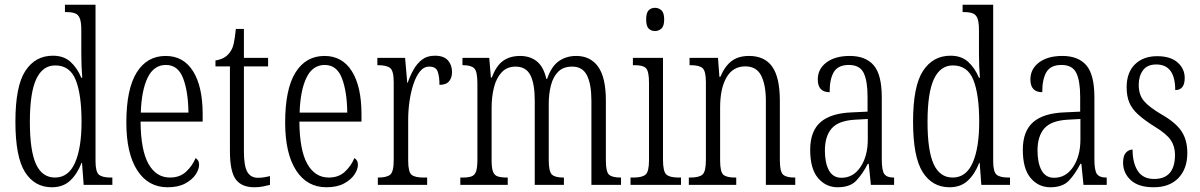

<svg xmlns="http://www.w3.org/2000/svg" viewBox="-20 -780 5064 810"><path d="M199 10Q126 10 85.5 -54Q45 -118 45 -267Q45 -417 87 -481Q129 -545 203 -545Q249 -545 277.5 -519Q306 -493 323 -452H327Q325 -475 324 -501Q323 -527 323 -554V-653Q323 -687 316.5 -703Q310 -719 296 -724Q282 -729 260 -729H254V-760H383V-100Q383 -55 397.5 -43Q412 -31 446 -31H454V0H333L326 -93H324Q306 -46 276 -18Q246 10 199 10ZM212 -31Q269 -31 296.5 -93.5Q324 -156 324 -266Q324 -381 299.5 -442.5Q275 -504 213 -504Q160 -504 133 -446.5Q106 -389 106 -266Q106 -144 132 -87.5Q158 -31 212 -31Z M687 10Q605 10 559 -61.5Q513 -133 513 -263Q513 -404 556.5 -474Q600 -544 679 -544Q754 -544 794.5 -479.5Q835 -415 835 -298V-267H573Q574 -146 606.5 -88.5Q639 -31 697 -31Q739 -31 765.5 -56Q792 -81 805 -113Q811 -110 815.5 -103Q820 -96 820 -85Q820 -66 805.5 -44Q791 -22 761.5 -6Q732 10 687 10ZM775 -305Q774 -394 752.5 -450Q731 -506 680 -506Q629 -506 603 -452.5Q577 -399 574 -305Z M1053 10Q999 10 974.5 -23.5Q950 -57 950 -143V-500H889V-525Q929 -531 948 -557Q961 -573 966 -596Q971 -619 975 -658H1009V-536H1111V-500H1009V-142Q1009 -79 1023.5 -54.5Q1038 -30 1068 -30Q1083 -30 1094.5 -32Q1106 -34 1119 -37V0Q1107 3 1090 6.5Q1073 10 1053 10Z M1357 10Q1275 10 1229 -61.5Q1183 -133 1183 -263Q1183 -404 1226.5 -474Q1270 -544 1349 -544Q1424 -544 1464.5 -479.5Q1505 -415 1505 -298V-267H1243Q1244 -146 1276.5 -88.5Q1309 -31 1367 -31Q1409 -31 1435.5 -56Q1462 -81 1475 -113Q1481 -110 1485.5 -103Q1490 -96 1490 -85Q1490 -66 1475.5 -44Q1461 -22 1431.5 -6Q1402 10 1357 10ZM1445 -305Q1444 -394 1422.5 -450Q1401 -506 1350 -506Q1299 -506 1273 -452.5Q1247 -399 1244 -305Z M1574 0V-31H1576Q1611 -31 1626 -43Q1641 -55 1641 -105V-433Q1641 -481 1626 -493Q1611 -505 1575 -505H1572V-536H1689L1698 -431H1700Q1710 -460 1724.5 -486Q1739 -512 1760.5 -528.5Q1782 -545 1815 -545Q1852 -545 1869.5 -525.5Q1887 -506 1887 -476Q1887 -452 1874.5 -437Q1862 -422 1834 -422Q1834 -457 1826.5 -478Q1819 -499 1791 -499Q1768 -499 1751.5 -478.5Q1735 -458 1724 -424.5Q1713 -391 1707.5 -352Q1702 -313 1702 -275V-103Q1702 -54 1716.5 -42.5Q1731 -31 1766 -31H1782V0Z M1922 0V-31H1932Q1956 -31 1969.5 -36Q1983 -41 1988.5 -57Q1994 -73 1994 -106V-429Q1994 -479 1980.5 -492Q1967 -505 1933 -505H1931V-536H2044L2051 -453H2055Q2073 -502 2102 -523Q2131 -544 2174 -544Q2216 -544 2244.5 -521.5Q2273 -499 2285 -447H2288Q2306 -500 2337.5 -522Q2369 -544 2411 -544Q2471 -544 2503.5 -498.5Q2536 -453 2536 -356V-103Q2536 -55 2549.5 -43Q2563 -31 2598 -31H2600V0H2475V-355Q2475 -424 2456.5 -461.5Q2438 -499 2394 -499Q2356 -499 2334.5 -477Q2313 -455 2304 -419Q2295 -383 2295 -341V-105Q2295 -56 2308.5 -43.5Q2322 -31 2356 -31H2359V0H2236V-355Q2236 -427 2217.5 -463Q2199 -499 2155 -499Q2119 -499 2096.5 -475Q2074 -451 2064 -411.5Q2054 -372 2054 -326V-103Q2054 -71 2060 -55.5Q2066 -40 2080.5 -35.5Q2095 -31 2120 -31H2122V0Z M2743 -649Q2727 -649 2716.5 -659.5Q2706 -670 2706 -698Q2706 -726 2716.5 -736.5Q2727 -747 2743 -747Q2759 -747 2770.5 -736.5Q2782 -726 2782 -698Q2782 -670 2770.5 -659.5Q2759 -649 2743 -649ZM2640 0V-31H2653Q2689 -31 2703.5 -43.5Q2718 -56 2718 -104V-430Q2718 -479 2705.5 -492Q2693 -505 2658 -505H2650V-536H2777V-106Q2777 -57 2791 -44Q2805 -31 2842 -31H2853V0Z M2886 0V-31H2893Q2929 -31 2943.5 -43.5Q2958 -56 2958 -105V-433Q2958 -481 2943.5 -493Q2929 -505 2894 -505H2889V-536H3009L3015 -456H3019Q3038 -501 3066.5 -522.5Q3095 -544 3140 -544Q3206 -544 3238 -498.5Q3270 -453 3270 -355V-105Q3270 -56 3283.5 -43.5Q3297 -31 3331 -31H3335V0H3211V-355Q3211 -421 3191.5 -460.5Q3172 -500 3124 -500Q3072 -500 3045 -453.5Q3018 -407 3018 -326V-103Q3018 -54 3032 -42.5Q3046 -31 3080 -31H3086V0Z M3514 10Q3464 10 3431 -29Q3398 -68 3398 -148Q3398 -227 3442 -265Q3486 -303 3576 -306L3640 -309V-372Q3640 -439 3623.5 -472.5Q3607 -506 3561 -506Q3516 -506 3498 -476.5Q3480 -447 3480 -391Q3430 -391 3430 -445Q3430 -489 3466.5 -516.5Q3503 -544 3565 -544Q3632 -544 3666 -504.5Q3700 -465 3700 -369V-108Q3700 -60 3711 -45.5Q3722 -31 3749 -31H3752V0H3654L3645 -89H3641Q3619 -46 3592.5 -18Q3566 10 3514 10ZM3530 -30Q3580 -30 3610.5 -76Q3641 -122 3641 -191V-278L3587 -275Q3517 -271 3488.5 -238Q3460 -205 3460 -145Q3460 -93 3477 -61.5Q3494 -30 3530 -30Z M3986 10Q3913 10 3872.5 -54Q3832 -118 3832 -267Q3832 -417 3874 -481Q3916 -545 3990 -545Q4036 -545 4064.5 -519Q4093 -493 4110 -452H4114Q4112 -475 4111 -501Q4110 -527 4110 -554V-653Q4110 -687 4103.5 -703Q4097 -719 4083 -724Q4069 -729 4047 -729H4041V-760H4170V-100Q4170 -55 4184.5 -43Q4199 -31 4233 -31H4241V0H4120L4113 -93H4111Q4093 -46 4063 -18Q4033 10 3986 10ZM3999 -31Q4056 -31 4083.5 -93.5Q4111 -156 4111 -266Q4111 -381 4086.5 -442.5Q4062 -504 4000 -504Q3947 -504 3920 -446.5Q3893 -389 3893 -266Q3893 -144 3919 -87.5Q3945 -31 3999 -31Z M4411 10Q4361 10 4328 -29Q4295 -68 4295 -148Q4295 -227 4339 -265Q4383 -303 4473 -306L4537 -309V-372Q4537 -439 4520.5 -472.5Q4504 -506 4458 -506Q4413 -506 4395 -476.5Q4377 -447 4377 -391Q4327 -391 4327 -445Q4327 -489 4363.5 -516.5Q4400 -544 4462 -544Q4529 -544 4563 -504.5Q4597 -465 4597 -369V-108Q4597 -60 4608 -45.5Q4619 -31 4646 -31H4649V0H4551L4542 -89H4538Q4516 -46 4489.5 -18Q4463 10 4411 10ZM4427 -30Q4477 -30 4507.5 -76Q4538 -122 4538 -191V-278L4484 -275Q4414 -271 4385.5 -238Q4357 -205 4357 -145Q4357 -93 4374 -61.5Q4391 -30 4427 -30Z M4847 10Q4783 10 4750.5 -20Q4718 -50 4718 -94Q4718 -123 4730 -136Q4742 -149 4758 -149Q4758 -93 4780 -59Q4802 -25 4849 -25Q4937 -25 4937 -127Q4937 -162 4919.5 -188.5Q4902 -215 4851 -246Q4808 -273 4782 -296.5Q4756 -320 4744.5 -347Q4733 -374 4733 -412Q4733 -474 4768 -508.5Q4803 -543 4862 -543Q4918 -543 4948 -516.5Q4978 -490 4978 -451Q4978 -400 4938 -400Q4938 -508 4858 -508Q4820 -508 4802 -483.5Q4784 -459 4784 -422Q4784 -380 4806 -354Q4828 -328 4879 -298Q4939 -264 4964 -227Q4989 -190 4989 -135Q4989 -68 4951.5 -29Q4914 10 4847 10Z"/></svg>

Font: Noto Serif Ethiopic ExtraCondensed Light
Style: Regular
Weight: 300
Width: 2
Designer: Monotype Design Team
Foundry: Monotype Imaging Inc.
Version: Version 2.102; ttfautohint (v1.8.4.7-5d5b)